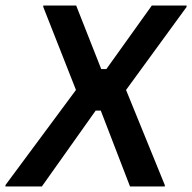

<svg xmlns="http://www.w3.org/2000/svg" viewBox="-53 -670 691 690"><path d="M-33.3 0V-5L220 -346.7L102.5 -645V-650H220.8L310.8 -421.7H329.2L492.5 -650H617.5V-645L400 -346.7L539.2 -5V0H414.2L309.2 -272.5H290.8L97.5 0Z"/></svg>

Font: Familjen Grotesk Medium
Style: Italic
Weight: 500
Italic angle: -9.46201°
Designer: Anders Wikstroem, Jonas Baeckman, Matilda Gysing, Kristian Moeller
Foundry: Familjen STHLM AB
Version: Version 2.002; ttfautohint (v1.8.4.7-5d5b)